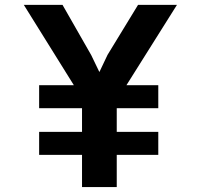

<svg xmlns="http://www.w3.org/2000/svg" viewBox="-20 -763 810 783"><path d="M139.6 -131.3H314.5V0H456.1V-131.3H625.5V-225.1H456.1V-321.8H625.5V-415.5H495.6L701.7 -743.2H543L418.5 -539.1L385.3 -469.2L352.1 -538.1L234.9 -743.2H77.1L281.2 -415.5H139.6V-321.8H314.5V-225.1H139.6Z"/></svg>

Font: Merriweather Sans
Style: Bold
Weight: 700
Designer: Eben Sorkin ( eben@eyebytes.com )
Foundry: Eben Sorkin
Version: Version 1.003